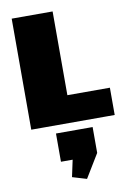

<svg xmlns="http://www.w3.org/2000/svg" viewBox="-111 -766 803 1192"><g transform="rotate(-10 290.5 -169.5)"><path d="M251 -172H576V0H50V-700H308V-40ZM428 50V213L338 361L248 334L296 110L391 228H197V50Z"/></g></svg>

Font: Pathway Extreme 28pt Black
Style: Regular
Weight: 900
Designer: Eduardo Rodriguez Tunni
Foundry: Eduardo Rodriguez Tunni
Version: Version 1.001;gftools[0.9.26]